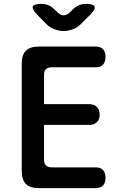

<svg xmlns="http://www.w3.org/2000/svg" viewBox="-20 -970 640 990"><path d="M207 -433H440Q465 -433 479.5 -418.5Q494 -404 494 -379Q494 -354 479.5 -340Q465 -326 440 -326H207V-147Q207 -127 217 -117Q227 -107 247 -107H473Q499 -107 511.5 -93Q524 -79 524 -53Q524 -28 511.5 -14Q499 0 473 0H180Q135 0 113.5 -21.5Q92 -43 92 -88V-642Q92 -687 113.5 -708.5Q135 -730 180 -730H473Q499 -730 511.5 -716Q524 -702 524 -677Q524 -651 511.5 -637Q499 -623 473 -623H247Q226 -623 216.5 -613Q207 -603 207 -583ZM195 -950Q214 -950 230 -943Q246 -936 260 -922L276 -907Q292 -891 308 -891Q324 -891 340 -906L358 -924Q372 -937 388 -943.5Q404 -950 424 -950Q462 -950 467.5 -936Q473 -922 446 -895L399 -848Q380 -828 355 -819Q330 -810 308 -810Q286 -810 261 -819Q236 -828 217 -848L171 -895Q144 -923 149.5 -936.5Q155 -950 195 -950Z"/></svg>

Font: Maple Mono SemiBold
Style: Regular
Weight: 600
Monospace: yes
Designer: subframe7536
Version: Version 7.000